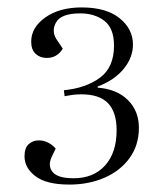

<svg xmlns="http://www.w3.org/2000/svg" viewBox="-20 -859 417 517"><path d="M338 -739Q338 -704 313 -673.5Q288 -643 243 -626V-623Q295 -619 324.5 -589.5Q354 -560 354 -515Q354 -468 329 -433.5Q304 -399 261.5 -380.5Q219 -362 167 -362Q105 -362 75.5 -384.5Q46 -407 46 -438Q46 -461 57.5 -471Q69 -481 84 -481Q110 -481 130 -459L119 -436Q108 -412 122 -395.5Q136 -379 178 -379Q232 -379 263 -413.5Q294 -448 294 -508Q294 -557 271 -581Q248 -605 199 -605Q186 -605 175 -603.5Q164 -602 154 -600L152 -616Q212 -622 249.5 -650Q287 -678 287 -736Q287 -783 261 -803Q235 -823 196 -823Q144 -823 130.5 -798Q117 -773 135 -749L149 -728Q134 -703 106 -703Q88 -703 76 -714Q64 -725 64 -747Q64 -785 102 -812Q140 -839 200 -839Q266 -839 302 -810Q338 -781 338 -739Z"/></svg>

Font: Literata 72pt Light
Style: Italic
Weight: 300
Italic angle: -2°
Designer: Latin by Veronika Burian and Jose Scaglione. Greek by Irene Vlachou. Cyrillic by Vera Evstafieva
Foundry: TypeTogether
Version: Version 3.002